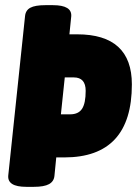

<svg xmlns="http://www.w3.org/2000/svg" viewBox="-20 -722 531 744"><path d="M82 2Q8 2 12 -42L77 -659Q79 -682 97.5 -692Q116 -702 156 -702H185Q260 -702 256 -658L249 -589H279Q491 -589 491 -395Q491 -112 229 -112H198L191 -41Q189 -19 170 -8.5Q151 2 111 2ZM266 -422H231L216 -279H252Q284 -279 298 -300.5Q312 -322 312 -370Q312 -422 266 -422Z"/></svg>

Font: Asap Condensed Condensed Black
Style: Italic
Weight: 900
Width: 3
Italic angle: -6°
Designer: Pablo Cosgaya
Foundry: Omnibus-Type
Version: Version 3.001; ttfautohint (v1.8.4.7-5d5b)